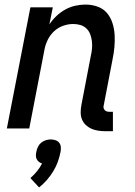

<svg xmlns="http://www.w3.org/2000/svg" viewBox="-20 -562 590 840"><path d="M474 12H440Q424 12 408.5 9.5Q393 7 379.5 1Q366 -5 355 -15.5Q344 -26 338.5 -40Q333 -54 333 -70Q333 -86 336 -102L377 -316Q381 -333 382.5 -349.5Q384 -366 382 -382Q380 -398 374.5 -412.5Q369 -427 358 -437.5Q347 -448 332 -452.5Q317 -457 300 -457Q279 -457 257 -449.5Q235 -442 217.5 -426Q200 -410 189.5 -389Q179 -368 175 -347L108 0H10L113 -530H211L196 -455Q209 -475 227 -492Q245 -509 266 -520.5Q287 -532 309.5 -537Q332 -542 354 -542Q382 -542 407 -533Q432 -524 448 -505Q464 -486 472 -461Q480 -436 481.5 -409.5Q483 -383 480.5 -355.5Q478 -328 472 -300L434 -102Q432 -96 433 -90.5Q434 -85 437.5 -81Q441 -77 446 -75Q451 -73 457 -73H474ZM151 258 113 217Q129 203 142 187Q155 171 164 153Q156 151 150 146Q144 141 140.5 134Q137 127 137 118.5Q137 110 139 102Q141 91 146 80.5Q151 70 160 62.5Q169 55 180 51.5Q191 48 202 48Q213 48 223 51.5Q233 55 239 62.5Q245 70 246 80.5Q247 91 245 102Q241 123 233.5 144.5Q226 166 213.5 186.5Q201 207 185.5 225Q170 243 151 258Z"/></svg>

Font: Lode Dark Term
Style: Bold Italic
Weight: 700
Italic angle: -11°
Monospace: yes
Designer: Belleve Invis
Foundry: Belleve Invis
Version: Version 29.2.0